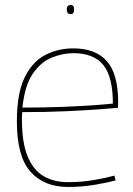

<svg xmlns="http://www.w3.org/2000/svg" viewBox="-20 -732 528 762"><path d="M250 10Q155 10 101 -50.5Q47 -111 47 -250Q47 -361 77.5 -424Q108 -487 159 -513.5Q210 -540 271 -540Q359 -540 404 -489.5Q449 -439 449 -325Q449 -321 448.5 -314.5Q448 -308 448 -304Q425 -302 371 -298Q317 -294 239.5 -290.5Q162 -287 68 -287Q68 -280 67.5 -273Q67 -266 67 -259Q67 -166 89.5 -111.5Q112 -57 153 -33Q194 -9 251 -9Q303 -9 352.5 -17.5Q402 -26 434 -35L439 -16Q406 -7 355.5 1.5Q305 10 250 10ZM69 -305Q156 -305 232 -308Q308 -311 360.5 -315Q413 -319 428 -321Q428 -427 390 -474Q352 -521 271 -521Q228 -521 184.5 -503Q141 -485 109.5 -438.5Q78 -392 69 -305ZM260 -676Q245 -676 245 -694Q245 -712 260 -712Q269 -712 271.5 -707Q274 -702 274 -694Q274 -687 271.5 -681.5Q269 -676 260 -676Z"/></svg>

Font: Georama Thin
Style: Regular
Weight: 100
Designer: Jean-Baptiste Levee
Foundry: Production Type
Version: Version 1.000